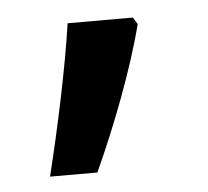

<svg xmlns="http://www.w3.org/2000/svg" viewBox="-32 -149 337 311"><g transform="rotate(-5 136.5 6.5)"><path d="M201 -105 194 -116H88C78 -46 57 52 38 129H115C148 57 183 -34 201 -105Z"/></g></svg>

Font: Noto Sans Hanifi Rohingya Medium
Style: Regular
Weight: 500
Designer: Monotype Design Team and DaltonMaag
Foundry: Google LLC
Version: Version 2.102